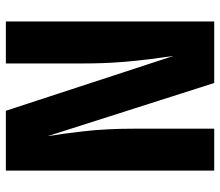

<svg xmlns="http://www.w3.org/2000/svg" viewBox="-68 -683 751 655"><g transform="rotate(90 307.5 -355.5)"><path d="M357.9 0 170.8 -571.8Q175.4 -541.5 181.5 -494.1Q187.7 -446.7 192.1 -388.7Q196.4 -330.8 196.4 -268.2V0H53.3V-710.8H263.1L444.6 -142.1Q436.4 -190.8 427.7 -266.7Q419 -342.6 419 -438.5V-710.8H562.1V0Z"/></g></svg>

Font: Fira Code
Style: Bold
Weight: 700
Monospace: yes
Designer: Carrois Corporate, Edenspiekermann AG, Nikita Prokopov
Foundry: Carrois Corporate, Edenspiekermann AG, Nikita Prokopov
Version: Version 6.000; ttfautohint (v1.8.2) -l 8 -r 50 -G 200 -x 14 